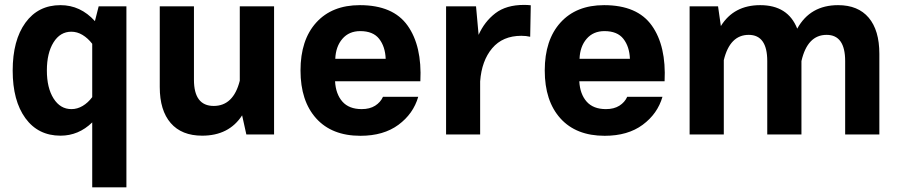

<svg xmlns="http://www.w3.org/2000/svg" viewBox="-20 -559 3740 798"><path d="M32.7 -265.6Q32.7 -391.6 85.7 -464.6Q138.7 -537.6 231.4 -537.6Q314.5 -537.6 374.5 -471.2L390.1 -532.7H505.4V219.7H363.3V-50.3Q306.6 4.9 231.4 4.9Q138.7 4.9 85.7 -67.6Q32.7 -140.1 32.7 -265.6ZM174.8 -266.1Q174.8 -193.8 202.6 -149.7Q230.5 -105.5 276.9 -105.5Q301.3 -105.5 323.5 -118.7Q345.7 -131.8 363.3 -155.3V-377Q345.2 -400.4 323 -413.8Q300.8 -427.2 276.4 -427.2Q230 -427.2 202.4 -382.8Q174.8 -338.4 174.8 -266.1Z M644 -197.3V-532.7H786.1V-227.5Q786.1 -118.7 868.2 -118.7Q950.2 -118.7 976.6 -223.6V-532.7H1119.1V0H1003.9L986.3 -79.6Q931.6 4.9 820.3 4.9Q734.9 4.9 689.5 -47.6Q644 -100.1 644 -197.3Z M1372.6 -221.2Q1375.5 -168 1403.1 -136.7Q1430.7 -105.5 1483.4 -105.5Q1516.6 -105.5 1539.1 -119.6Q1561.5 -133.8 1571.8 -156.7H1718.3Q1697.8 -85.9 1636 -40.3Q1574.2 5.4 1478 5.4Q1359.4 5.4 1294.2 -66.9Q1229 -139.2 1229 -266.1Q1229 -393.1 1294.4 -465.3Q1359.9 -537.6 1475.6 -537.6Q1613.8 -537.6 1674.1 -452.6Q1734.4 -367.7 1727.1 -221.2ZM1373.5 -314.5H1583Q1581.1 -365.2 1555.9 -397.5Q1530.8 -429.7 1477.1 -429.7Q1430.7 -429.7 1403.1 -397.7Q1375.5 -365.7 1373.5 -314.5Z M1834 -532.7H1958.5L1969.2 -414.1Q1993.7 -469.2 2038.8 -503.9Q2084 -538.6 2157.7 -538.6Q2172.9 -538.6 2186 -537.1L2183.6 -406.2Q2167 -410.2 2147 -410.2Q2069.3 -410.2 2025.6 -358.4Q1981.9 -306.6 1975.6 -220.7V0H1834Z M2387.7 -221.2Q2390.6 -168 2418.2 -136.7Q2445.8 -105.5 2498.5 -105.5Q2531.7 -105.5 2554.2 -119.6Q2576.7 -133.8 2586.9 -156.7H2733.4Q2712.9 -85.9 2651.1 -40.3Q2589.4 5.4 2493.2 5.4Q2374.5 5.4 2309.3 -66.9Q2244.1 -139.2 2244.1 -266.1Q2244.1 -393.1 2309.6 -465.3Q2375 -537.6 2490.7 -537.6Q2628.9 -537.6 2689.2 -452.6Q2749.5 -367.7 2742.2 -221.2ZM2388.7 -314.5H2598.1Q2596.2 -365.2 2571 -397.5Q2545.9 -429.7 2492.2 -429.7Q2445.8 -429.7 2418.2 -397.7Q2390.6 -365.7 2388.7 -314.5Z M2846.2 -532.7H2964.4L2976.1 -450.7Q3029.8 -537.6 3139.6 -537.6Q3254.9 -537.6 3293.5 -439.9Q3347.2 -537.6 3463.4 -537.6Q3546.4 -537.6 3590.6 -485.4Q3634.8 -433.1 3634.8 -335.4V0H3492.7V-305.2Q3492.7 -414.1 3415.5 -414.1Q3335.9 -414.1 3311 -305.2V0H3168.9V-305.2Q3168.9 -414.1 3091.8 -414.1Q3013.7 -414.1 2988.3 -309.1V0H2846.2Z"/></svg>

Font: Estedad-FD Bold
Style: Regular
Weight: 700
Designer: Amin Abedi
Version: Version 7.3